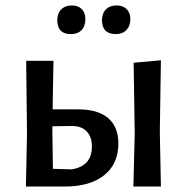

<svg xmlns="http://www.w3.org/2000/svg" viewBox="-20 -684 686 704"><path d="M244 -664Q267 -664 280 -650.5Q293 -637 293 -614Q293 -588 279 -573.5Q265 -559 240 -559Q190 -559 190 -610Q190 -635 204.5 -649.5Q219 -664 244 -664ZM408 -664Q431 -664 444.5 -650.5Q458 -637 458 -614Q458 -589 443.5 -574Q429 -559 405 -559Q354 -559 354 -610Q354 -635 368.5 -649.5Q383 -664 408 -664ZM469 0 474 -193 470 -454 570 -463 566 -202 570 0ZM75 0 79 -193 76 -461H176L173 -283H268Q339 -283 376.5 -251Q414 -219 414 -158Q414 -83 362 -41.5Q310 0 217 0ZM172 -202 174 -65 243 -63Q317 -75 317 -147Q317 -183 297 -203Q277 -223 241 -222L172 -221Z"/></svg>

Font: Alegreya Sans Medium
Style: Regular
Weight: 500
Designer: Juan Pablo del Peral
Foundry: Huerta Tipografica
Version: Version 2.007